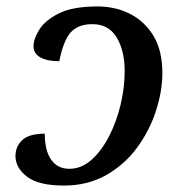

<svg xmlns="http://www.w3.org/2000/svg" viewBox="-20 -566 552 596"><path d="M178 10Q100 10 64 -17.5Q28 -45 28 -82Q28 -111 49 -131Q70 -151 119 -151Q119 -98 139 -70Q159 -42 195 -42Q232 -42 263 -69Q294 -96 317.5 -141Q341 -186 354 -239.5Q367 -293 367 -345Q367 -409 342 -450Q317 -491 267 -491Q223 -491 200 -466Q177 -441 164 -376Q126 -376 105 -388Q84 -400 84 -422Q84 -445 102 -474Q120 -503 163 -524.5Q206 -546 283 -546Q338 -546 383.5 -523Q429 -500 456.5 -454.5Q484 -409 484 -339Q484 -284 464.5 -223Q445 -162 406.5 -109Q368 -56 310.5 -23Q253 10 178 10Z"/></svg>

Font: Noto Serif Medium
Style: Italic
Weight: 500
Italic angle: -12°
Designer: Monotype Design Team
Foundry: Monotype Imaging Inc.
Version: Version 2.014; ttfautohint (v1.8.4.7-5d5b)